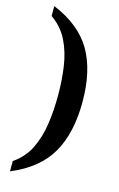

<svg xmlns="http://www.w3.org/2000/svg" viewBox="-135 -821 625 1010"><g transform="rotate(15 177.5 -316.0)"><path d="M29 78Q89 37 119 -25.5Q149 -88 159.5 -163Q170 -238 170 -317Q170 -397 159.5 -471.5Q149 -546 119 -608Q89 -670 29 -712V-766Q176 -705 239.5 -596.5Q303 -488 303 -317Q303 -147 239.5 -37Q176 73 29 134Z"/></g></svg>

Font: Noto Serif SemiCondensed SemiBold
Style: Regular
Weight: 600
Width: 4
Designer: Monotype Design Team
Foundry: Monotype Imaging Inc.
Version: Version 2.013; ttfautohint (v1.8.4.7-5d5b)